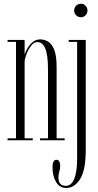

<svg xmlns="http://www.w3.org/2000/svg" viewBox="-20 -732 511 1002"><path d="M19.5 0V-10H63.5V-513.5H19.5V-523.5H108.5V-447.5Q114 -464.5 125 -482.8Q136 -501 152.5 -513.8Q169 -526.5 190.5 -526.5Q209.5 -526.5 229 -516.2Q248.5 -506 262 -474.8Q275.5 -443.5 275.5 -380.5V-10H317.5V0H189V-10H230.5V-368Q230.5 -444 216.5 -478.2Q202.5 -512.5 174.5 -512.5Q157 -512.5 142 -492.8Q127 -473 117.8 -448.2Q108.5 -423.5 108.5 -409V-10H151V0ZM403 -642Q387.5 -642 377.2 -652.2Q367 -662.5 367 -677Q367 -692 377.2 -702.2Q387.5 -712.5 403 -712.5Q416.5 -712.5 426.5 -702.2Q436.5 -692 436.5 -677Q436.5 -662.5 426.5 -652.2Q416.5 -642 403 -642ZM325.5 249Q291.5 249 272.8 218.2Q254 187.5 254 140Q254 102 274.5 102Q286 102 290 111.8Q294 121.5 294 135Q294 149.5 289.5 163.2Q285 177 285 191.5Q285 214 292.2 223.8Q299.5 233.5 308.8 235.8Q318 238 323.5 238Q352.5 238 367.5 201.2Q382.5 164.5 382.5 98V-513.5H338.5V-523.5H427.5V50.5Q427.5 156 398 202.5Q368.5 249 325.5 249Z"/></svg>

Font: Imbue 100pt ExtraLight
Style: Regular
Weight: 200
Designer: Tyler Finck
Foundry: Etcetera Type Company
Version: Version 1.102; ttfautohint (v1.8.3)